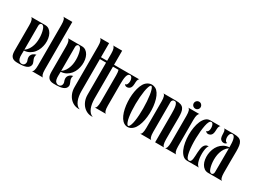

<svg xmlns="http://www.w3.org/2000/svg" viewBox="-42 -1367 2861 2139"><g transform="rotate(30 1388.0 -298.0)"><path d="M9.8 -519H189.9Q219.2 -519 240.7 -503.9Q262.2 -488.8 275.6 -463.9Q289.1 -439 294.4 -407Q299.8 -375 296.4 -341.3Q293 -307.6 281 -275.1Q269 -242.7 248 -216.6Q227.1 -190.4 196.8 -173.3Q166.5 -156.2 127 -153.8Q127 -128.9 126 -102.1Q125 -75.2 130.9 -51.8Q136.2 -31.7 149.7 -22.2Q163.1 -12.7 178.2 -12.7Q190.9 -12.7 201.4 -18.8Q211.9 -24.9 216.8 -37.1Q225.1 -59.1 215.8 -80.1Q210 -94.2 208.5 -110.1Q207 -126 212.9 -140.4Q218.8 -154.8 232.9 -166.5Q247.1 -178.2 272 -184.1Q266.1 -171.4 264.9 -160.9Q263.7 -150.4 265.1 -141.1Q266.6 -131.8 270.3 -123.3Q273.9 -114.7 277.8 -106Q289.6 -81.1 287.4 -63.5Q285.2 -45.9 273.9 -33.2Q261.7 -19.5 243.2 -12.7Q224.6 -5.9 203.9 -2.9Q183.1 0 161.9 0Q140.6 0 123 0Q97.2 -0.5 80.6 -8.3Q64 -16.1 54.4 -29.5Q44.9 -43 41.5 -62Q38.1 -81.1 38.1 -104V-430.2Q38.1 -471.7 30.3 -493.4Q22.5 -515.1 9.8 -519ZM127 -165Q153.8 -183.6 170.4 -209.7Q187 -235.8 196 -265.6Q205.1 -295.4 207.3 -326.7Q209.5 -357.9 207.3 -386.5Q205.1 -415 199.5 -439.5Q193.8 -463.9 187 -480Q180.2 -495.1 171.1 -502Q162.1 -508.8 153.3 -508.8Q142.6 -508.8 134.8 -499Q127 -489.3 127 -472.2Z M435.1 -700.2V-88.9Q435.1 -47.4 442.6 -25.1Q450.2 -2.9 462.9 0H317.9Q346.2 -5.9 346.2 -88.9V-610.8Q346.2 -692.4 317.9 -700.2Z M482.9 -519H663.1Q692.4 -519 713.9 -503.9Q735.4 -488.8 748.8 -463.9Q762.2 -439 767.6 -407Q772.9 -375 769.5 -341.3Q766.1 -307.6 754.2 -275.1Q742.2 -242.7 721.2 -216.6Q700.2 -190.4 669.9 -173.3Q639.6 -156.2 600.1 -153.8Q600.1 -128.9 599.1 -102.1Q598.1 -75.2 604 -51.8Q609.4 -31.7 622.8 -22.2Q636.2 -12.7 651.4 -12.7Q664.1 -12.7 674.6 -18.8Q685.1 -24.9 689.9 -37.1Q698.2 -59.1 689 -80.1Q683.1 -94.2 681.6 -110.1Q680.2 -126 686 -140.4Q691.9 -154.8 706.1 -166.5Q720.2 -178.2 745.1 -184.1Q739.3 -171.4 738 -160.9Q736.8 -150.4 738.3 -141.1Q739.7 -131.8 743.4 -123.3Q747.1 -114.7 751 -106Q762.7 -81.1 760.5 -63.5Q758.3 -45.9 747.1 -33.2Q734.9 -19.5 716.3 -12.7Q697.8 -5.9 677 -2.9Q656.2 0 635 0Q613.8 0 596.2 0Q570.3 -0.5 553.7 -8.3Q537.1 -16.1 527.6 -29.5Q518.1 -43 514.6 -62Q511.2 -81.1 511.2 -104V-430.2Q511.2 -471.7 503.4 -493.4Q495.6 -515.1 482.9 -519ZM600.1 -165Q627 -183.6 643.6 -209.7Q660.2 -235.8 669.2 -265.6Q678.2 -295.4 680.4 -326.7Q682.6 -357.9 680.4 -386.5Q678.2 -415 672.6 -439.5Q667 -463.9 660.2 -480Q653.3 -495.1 644.3 -502Q635.3 -508.8 626.5 -508.8Q615.7 -508.8 607.9 -499Q600.1 -489.3 600.1 -472.2Z M791 -700.2H908.2V-519H1019Q1009.3 -513.7 1004.6 -507.3Q1000 -501 996.1 -495.1H908.2V-84Q908.2 -51.8 913.1 -21.2Q918 9.3 928.2 34.7Q938.5 60.1 954.6 77.9Q970.7 95.7 993.2 102.5Q959 106.4 927.7 94.5Q896.5 82.5 872.3 57.9Q848.1 33.2 833.7 -2.9Q819.3 -39.1 819.3 -84V-609.9Q819.3 -651.4 811.5 -673.8Q803.7 -696.3 791 -700.2Z M959 -700.2H1076.2V-519H1187Q1177.2 -513.7 1172.6 -507.3Q1168 -501 1164.1 -495.1H1076.2V-84Q1076.2 -51.8 1081.1 -21.2Q1085.9 9.3 1096.2 34.7Q1106.4 60.1 1122.6 77.9Q1138.7 95.7 1161.1 102.5Q1127 106.4 1095.7 94.5Q1064.5 82.5 1040.3 57.9Q1016.1 33.2 1001.7 -2.9Q987.3 -39.1 987.3 -84V-609.9Q987.3 -651.4 979.5 -673.8Q971.7 -696.3 959 -700.2Z M1127 -519H1402.3Q1394.5 -515.6 1390.1 -508.5Q1385.7 -501.5 1383.8 -491.9Q1381.8 -482.4 1381.3 -471.7Q1380.9 -460.9 1380.4 -450.2Q1379.9 -439.5 1378.4 -428.7Q1377 -418 1373.3 -408.7Q1369.6 -399.4 1362.8 -391.6Q1356 -383.8 1344.2 -378.9Q1338.9 -376.5 1333.7 -375.5Q1328.6 -374.5 1323.7 -374.5Q1312 -374.5 1303 -379.9Q1293.9 -385.3 1290 -394Q1298.3 -393.6 1304.4 -397.9Q1310.5 -402.3 1314.7 -410.2Q1318.8 -418 1321.3 -428Q1323.7 -438 1323.7 -448.7Q1324.2 -470.7 1315.4 -488.5Q1306.6 -506.3 1289.1 -508.8Q1274.9 -508.8 1266.1 -497.6Q1257.3 -486.3 1252.4 -467.3Q1247.6 -448.2 1245.8 -422.6Q1244.1 -397 1244.1 -368.2V-88.9Q1244.1 -47.4 1251.7 -25.1Q1259.3 -2.9 1272 0H1127Q1155.3 -5.9 1155.3 -88.9V-429.2Q1155.3 -511.7 1127 -519Z M1458.5 -480Q1475.6 -508.8 1501.2 -523.9Q1526.9 -539.1 1554.2 -539.1Q1578.6 -539.1 1601.3 -526.6Q1624 -514.2 1641.1 -487.8Q1659.2 -460.4 1670.7 -421.6Q1682.1 -382.8 1687.3 -338.4Q1692.4 -293.9 1690.7 -247.6Q1689 -201.2 1680.7 -158.7Q1672.4 -116.2 1657 -80.8Q1641.6 -45.4 1619.1 -23.9Q1587.9 6.3 1550.8 6.3Q1533.7 6.3 1517.1 -0.7Q1500.5 -7.8 1485.4 -22.9Q1464.4 -43.9 1449.2 -77.9Q1434.1 -111.8 1425.5 -153.1Q1417 -194.3 1414.6 -239.7Q1412.1 -285.2 1416.3 -329.1Q1420.4 -373 1430.9 -412.1Q1441.4 -451.2 1458.5 -480ZM1527.3 -39.1Q1539.6 -8.3 1551.8 -8.3Q1564 -8.3 1576.2 -39.1Q1585 -62 1590.6 -97.4Q1596.2 -132.8 1598.6 -174.6Q1601.1 -216.3 1600.8 -261.2Q1600.6 -306.2 1597.7 -348.4Q1594.7 -390.6 1589.4 -427Q1584 -463.4 1576.2 -487.8Q1564.9 -523.4 1552.7 -523.4Q1541 -523.4 1529.3 -490.2Q1521 -466.3 1515.1 -429.7Q1509.3 -393.1 1505.9 -350.3Q1502.4 -307.6 1502 -262Q1501.5 -216.3 1504.2 -174.3Q1506.8 -132.3 1512.5 -96.9Q1518.1 -61.5 1527.3 -39.1Z M1710.9 0Q1739.3 -5.9 1739.3 -88.9V-429.2Q1739.3 -510.7 1710.9 -518.1H1876Q1913.6 -518.1 1936.8 -509.5Q1960 -501 1972.7 -482.4Q1985.4 -463.9 1989.7 -435.1Q1994.1 -406.2 1994.1 -365.2Q1994.1 -294.9 1993.2 -227.1Q1992.2 -159.2 1993.2 -88.9Q1993.7 -47.4 2001 -25.1Q2008.3 -2.9 2021 0H1904.3V-368.2Q1904.3 -396.5 1902.8 -422.1Q1901.4 -447.8 1896.7 -467.3Q1892.1 -486.8 1883.3 -497.8Q1874.5 -508.8 1859.4 -507.8Q1847.2 -507.3 1837.6 -498.3Q1828.1 -489.3 1828.1 -474.1V-88.9Q1828.1 -47.4 1835.7 -25.1Q1843.3 -2.9 1856 0Z M2031.2 -519H2176.3Q2163.6 -515.1 2156 -492.9Q2148.4 -470.7 2148.4 -429.2V-88.9Q2148.4 -47.4 2156 -25.1Q2163.6 -2.9 2176.3 0H2031.2Q2059.1 -5.9 2059.1 -88.9V-429.2Q2059.1 -511.7 2031.2 -519ZM2104.5 -637.2Q2113.3 -637.2 2121.3 -633.8Q2129.4 -630.4 2135.5 -624Q2141.6 -617.7 2145 -609.6Q2148.4 -601.6 2148.4 -591.8Q2148.4 -573.7 2135.5 -560.8Q2122.6 -547.9 2104.5 -547.9Q2095.2 -547.9 2086.9 -551.3Q2078.6 -554.7 2072.3 -560.8Q2065.9 -566.9 2062.5 -575Q2059.1 -583 2059.1 -591.8Q2059.1 -610.8 2072.3 -624Q2085.4 -637.2 2104.5 -637.2Z M2313.5 -519H2446.3Q2438.5 -515.6 2434.1 -508.5Q2429.7 -501.5 2427.7 -491.9Q2425.8 -482.4 2425.3 -471.7Q2424.8 -460.9 2424.3 -450.2Q2423.8 -439.5 2422.4 -428.7Q2420.9 -418 2417.2 -408.7Q2413.6 -399.4 2406.7 -391.6Q2399.9 -383.8 2388.2 -378.9Q2377.9 -374.5 2367.7 -374.5Q2356.4 -374.5 2347.4 -379.9Q2338.4 -385.3 2334.5 -394Q2346.2 -394 2353.5 -403.3Q2360.8 -412.6 2363.8 -426Q2366.7 -439.5 2365.7 -455.1Q2364.7 -470.7 2360.4 -483.9Q2356.4 -496.6 2349.6 -503.2Q2342.8 -509.8 2334.5 -509.8Q2319.3 -509.8 2308.1 -487.8Q2298.3 -468.8 2291.5 -434.3Q2284.7 -399.9 2280.5 -357.4Q2276.4 -314.9 2275.4 -268.1Q2274.4 -221.2 2276.9 -177.7Q2279.3 -134.3 2285.4 -97.4Q2291.5 -60.5 2301.3 -38.1Q2313.5 -10.3 2335.4 -12.2Q2348.1 -12.7 2354.7 -23.9Q2361.3 -35.2 2364.3 -53Q2367.2 -70.8 2367.9 -93.5Q2368.7 -116.2 2370.1 -139.4Q2371.6 -162.6 2374.8 -184.8Q2377.9 -207 2386 -223.9Q2394 -240.7 2408.2 -250.5Q2422.4 -260.3 2445.3 -258.8Q2436 -253.4 2429.7 -233.6Q2423.3 -213.9 2420.7 -186.8Q2418 -159.7 2419.2 -129.2Q2420.4 -98.6 2426 -71.8Q2431.6 -44.9 2442.1 -25.1Q2452.6 -5.4 2468.3 0H2315.4Q2283.7 0 2259.5 -22.2Q2235.4 -44.4 2219.2 -81.1Q2203.1 -117.7 2195.1 -164.3Q2187 -210.9 2186.8 -259.5Q2186.5 -308.1 2194.3 -354.7Q2202.1 -401.4 2218 -438Q2233.9 -474.6 2257.8 -496.8Q2281.7 -519 2313.5 -519Z M2649.4 -365.2Q2649.4 -394.5 2647.7 -420.7Q2646 -446.8 2641.1 -466.6Q2636.2 -486.3 2627.2 -497.8Q2618.2 -509.3 2603 -508.8Q2591.3 -508.3 2583.7 -499.5Q2576.2 -490.7 2572.8 -477.5Q2569.3 -464.4 2569.6 -449.7Q2569.8 -435.1 2573.7 -422.4Q2577.6 -409.7 2585 -401.9Q2592.3 -394 2603 -395Q2599.6 -385.7 2589.8 -380.6Q2580.1 -375.5 2567.9 -375.5Q2557.1 -375.5 2548.3 -378.9Q2536.6 -383.8 2529.5 -391.4Q2522.5 -398.9 2518.8 -408.4Q2515.1 -418 2513.9 -428.7Q2512.7 -439.5 2512.2 -450.2Q2511.7 -460.9 2511.2 -471.7Q2510.7 -482.4 2509 -491.9Q2507.3 -501.5 2503.2 -508.5Q2499 -515.6 2491.2 -519H2620.1Q2657.7 -519 2680.9 -510.5Q2704.1 -502 2716.8 -483.4Q2729.5 -464.8 2733.9 -436Q2738.3 -407.2 2738.3 -366.2Q2738.3 -295.4 2737.3 -227.3Q2736.3 -159.2 2737.3 -88.9Q2737.8 -7.8 2766.1 0H2586.4Q2557.1 0 2535.6 -15.1Q2514.2 -30.3 2500.7 -55.2Q2487.3 -80.1 2482.2 -112.1Q2477.1 -144 2480.2 -177.7Q2483.4 -211.4 2495.4 -243.9Q2507.3 -276.4 2528.3 -302.5Q2549.3 -328.6 2579.6 -345.7Q2609.9 -362.8 2649.4 -365.2ZM2589.4 -39.1Q2596.2 -23.9 2605 -17.3Q2613.8 -10.7 2622.1 -10.7Q2632.8 -10.7 2640.6 -20.5Q2648.4 -30.3 2648.4 -46.9L2649.4 -353Q2623 -335.4 2606.4 -309.6Q2589.8 -283.7 2580.8 -253.9Q2571.8 -224.1 2569.3 -192.6Q2566.9 -161.1 2569.1 -132.1Q2571.3 -103 2576.9 -78.6Q2582.5 -54.2 2589.4 -39.1Z"/></g></svg>

Font: 003 KoZ KJR
Style: Regular
Weight: 400
Designer: Ko Z, Min Khaing
Foundry: Your Own Font Foundry
Version: Version 2.50;March 29, 2020;